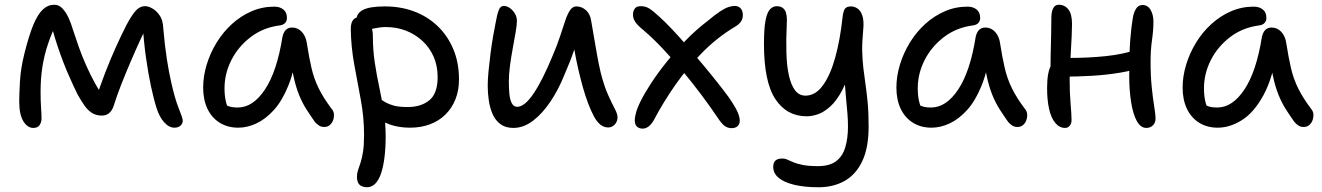

<svg xmlns="http://www.w3.org/2000/svg" viewBox="-20 -528 5571 809"><path d="M120 11Q96 11 78.5 -17Q61 -45 61 -101Q61 -128 64 -183.5Q67 -239 83 -303Q102 -379 120.5 -423.5Q139 -468 160.5 -488Q182 -508 209 -508Q229 -508 244 -491.5Q259 -475 269.5 -451.5Q280 -428 286 -407Q297 -373 311 -333Q325 -293 343 -252.5Q361 -212 381 -176Q401 -140 422 -115L383 -107Q401 -164 423 -221Q445 -278 468.5 -330Q492 -382 513 -423Q536 -466 553 -484Q570 -502 590 -502Q602 -502 614 -496.5Q626 -491 634 -484Q647 -473 656.5 -457Q666 -441 668 -409Q674 -337 683 -279.5Q692 -222 701 -183Q717 -111 733.5 -70.5Q750 -30 750 -20Q750 -7 740.5 1.5Q731 10 715 10Q692 10 671.5 -13Q651 -36 640 -72Q628 -109 616 -165Q604 -221 594.5 -289.5Q585 -358 581 -431L609 -438Q591 -403 570.5 -358.5Q550 -314 529.5 -266Q509 -218 490.5 -171Q472 -124 459 -82Q453 -63 440.5 -52Q428 -41 409 -41Q385 -41 367 -52.5Q349 -64 335 -84.5Q321 -105 307 -130Q300 -144 288 -169.5Q276 -195 262.5 -227Q249 -259 236 -295Q223 -331 212 -366.5Q201 -402 194 -433L223 -441Q199 -392 183 -345Q167 -298 159 -248.5Q151 -199 151 -142Q151 -103 153 -74Q155 -45 155 -30Q155 -13 147 -1Q139 11 120 11Z M984 10Q939 10 905.5 -11Q872 -32 854 -70Q836 -108 836 -159Q836 -207 851 -256Q866 -305 893 -349Q920 -393 957.5 -427Q995 -461 1040 -480.5Q1085 -500 1136 -500Q1159 -500 1174 -488Q1189 -476 1189 -452Q1189 -440 1181.5 -431.5Q1174 -423 1159 -421Q1089 -412 1036.5 -372Q984 -332 955 -275Q926 -218 926 -156Q926 -127 931 -103.5Q936 -80 953 -43L901 -112Q924 -89 939.5 -82Q955 -75 982 -75Q1046 -75 1096.5 -151Q1147 -227 1170 -372Q1174 -391 1184 -401.5Q1194 -412 1211 -412Q1235 -412 1252 -393.5Q1269 -375 1273 -345Q1282 -287 1292.5 -241.5Q1303 -196 1323 -155.5Q1343 -115 1377 -70Q1386 -60 1387 -47Q1388 -34 1383.5 -21.5Q1379 -9 1369.5 -1Q1360 7 1347 7Q1333 7 1324 1Q1315 -5 1307 -14Q1288 -41 1271 -67.5Q1254 -94 1240 -128.5Q1226 -163 1216 -210.5Q1206 -258 1202 -323L1235 -324Q1221 -232 1195 -167.5Q1169 -103 1134 -64.5Q1099 -26 1060.5 -8Q1022 10 984 10Z M1708 10Q1659 10 1621 -4Q1583 -18 1560.5 -39.5Q1538 -61 1538 -86Q1538 -98 1544 -107Q1550 -116 1564 -116Q1574 -116 1583 -110Q1592 -104 1605 -96.5Q1618 -89 1639.5 -83Q1661 -77 1698 -77Q1754 -77 1789 -105.5Q1824 -134 1824 -203Q1824 -251 1807 -289.5Q1790 -328 1759.5 -356Q1729 -384 1690 -399Q1651 -414 1606 -414Q1583 -414 1561 -409Q1539 -404 1523 -404Q1511 -404 1501.5 -409.5Q1492 -415 1487 -425Q1482 -435 1482 -445Q1482 -472 1510 -486.5Q1538 -501 1602 -501Q1668 -501 1724.5 -480Q1781 -459 1823.5 -418.5Q1866 -378 1890 -321Q1914 -264 1914 -193Q1914 -147 1899 -109.5Q1884 -72 1856.5 -45Q1829 -18 1791 -4Q1753 10 1708 10ZM1526 261Q1514 261 1504 256.5Q1494 252 1489 242Q1484 232 1484 217Q1484 202 1488.5 189Q1493 176 1499 158Q1505 140 1509.5 112Q1514 84 1514 40Q1514 -33 1500.5 -106Q1487 -179 1473 -254.5Q1459 -330 1458 -406Q1458 -431 1467.5 -443.5Q1477 -456 1495 -456Q1511 -456 1523.5 -445.5Q1536 -435 1543.5 -417.5Q1551 -400 1551 -379Q1551 -319 1559 -265.5Q1567 -212 1578 -161Q1589 -110 1597 -59Q1605 -8 1605 46Q1605 95 1600 135Q1595 175 1585.5 203Q1576 231 1561 246Q1546 261 1526 261Z M2143 11Q2110 11 2088.5 -5Q2067 -21 2055.5 -47.5Q2044 -74 2039.5 -105.5Q2035 -137 2035 -167Q2035 -193 2038.5 -229Q2042 -265 2047 -304Q2052 -343 2058 -377Q2064 -411 2068 -430Q2074 -465 2081 -484Q2088 -503 2102 -503Q2116 -503 2128.5 -494Q2141 -485 2149.5 -471Q2158 -457 2158 -440Q2158 -424 2153 -394Q2148 -364 2141 -327Q2134 -290 2129 -252.5Q2124 -215 2124 -185Q2124 -160 2126 -135Q2128 -110 2136 -94Q2144 -78 2159 -78Q2191 -78 2229 -135Q2267 -192 2308 -292Q2327 -336 2339.5 -374Q2352 -412 2361.5 -440.5Q2371 -469 2382 -485Q2393 -501 2408 -501Q2431 -501 2449 -485Q2467 -469 2471 -440Q2476 -411 2482.5 -373Q2489 -335 2496 -295.5Q2503 -256 2511 -222Q2526 -164 2542.5 -127.5Q2559 -91 2570.5 -69.5Q2582 -48 2582 -34Q2582 -22 2576.5 -12Q2571 -2 2562 3.5Q2553 9 2542 9Q2508 9 2483 -37Q2458 -83 2436 -160Q2426 -196 2416.5 -237Q2407 -278 2400 -319Q2393 -360 2389 -395H2423Q2413 -359 2398.5 -315.5Q2384 -272 2357 -210Q2333 -150 2299 -99.5Q2265 -49 2225.5 -19Q2186 11 2143 11Z M2688 14Q2676 14 2667 8Q2658 2 2655.5 -11Q2653 -24 2658 -45Q2662 -67 2679.5 -102Q2697 -137 2724.5 -179Q2752 -221 2788.5 -266.5Q2825 -312 2868.5 -357Q2912 -402 2962 -440Q2994 -467 3015 -480.5Q3036 -494 3050 -498.5Q3064 -503 3076 -503Q3091 -503 3100.5 -493Q3110 -483 3110 -464Q3110 -449 3102 -437Q3094 -425 3075 -414Q3003 -371 2940.5 -308Q2878 -245 2826.5 -171.5Q2775 -98 2735 -22Q2724 -3 2712 5.5Q2700 14 2688 14ZM3062 12Q3047 12 3034 3Q3021 -6 3004 -32Q2973 -78 2934.5 -129.5Q2896 -181 2854.5 -230.5Q2813 -280 2773 -322.5Q2733 -365 2698 -395Q2673 -415 2660 -431Q2647 -447 2647 -467Q2647 -476 2650.5 -484.5Q2654 -493 2661 -497.5Q2668 -502 2680 -502Q2700 -502 2716 -492Q2732 -482 2761 -455Q2782 -436 2811.5 -405Q2841 -374 2874.5 -335Q2908 -296 2941 -256.5Q2974 -217 3002.5 -181Q3031 -145 3050 -119Q3079 -77 3088 -55.5Q3097 -34 3097 -20Q3097 -5 3088 3.5Q3079 12 3062 12Z M3429 261Q3369 261 3326 250.5Q3283 240 3260.5 221Q3238 202 3238 175Q3238 140 3275 140Q3288 140 3298.5 145Q3309 150 3323.5 156Q3338 162 3362.5 167Q3387 172 3426 172Q3475 172 3502.5 151.5Q3530 131 3541.5 93Q3553 55 3553 5Q3553 -24 3550.5 -52Q3548 -80 3545 -112Q3542 -144 3539 -186.5Q3536 -229 3535 -287L3569 -258Q3551 -189 3527.5 -145.5Q3504 -102 3477.5 -78.5Q3451 -55 3426 -46.5Q3401 -38 3379 -38Q3295 -38 3247 -110.5Q3199 -183 3199 -343Q3199 -410 3206 -444Q3213 -478 3225.5 -490Q3238 -502 3253 -502Q3276 -502 3287 -485Q3298 -468 3295 -424Q3292 -361 3293.5 -306Q3295 -251 3304 -210.5Q3313 -170 3330 -147.5Q3347 -125 3374 -125Q3416 -125 3447.5 -168.5Q3479 -212 3499.5 -286.5Q3520 -361 3530 -454Q3533 -482 3540.5 -491.5Q3548 -501 3566 -501Q3580 -501 3593.5 -492Q3607 -483 3614 -460.5Q3621 -438 3617 -400Q3612 -349 3613 -311Q3614 -273 3618 -239.5Q3622 -206 3627 -171.5Q3632 -137 3636 -95Q3640 -53 3640 5Q3640 95 3613 151.5Q3586 208 3538.5 234.5Q3491 261 3429 261Z M3905 10Q3860 10 3826.5 -11Q3793 -32 3775 -70Q3757 -108 3757 -159Q3757 -207 3772 -256Q3787 -305 3814 -349Q3841 -393 3878.5 -427Q3916 -461 3961 -480.5Q4006 -500 4057 -500Q4080 -500 4095 -488Q4110 -476 4110 -452Q4110 -440 4102.5 -431.5Q4095 -423 4080 -421Q4010 -412 3957.5 -372Q3905 -332 3876 -275Q3847 -218 3847 -156Q3847 -127 3852 -103.5Q3857 -80 3874 -43L3822 -112Q3845 -89 3860.5 -82Q3876 -75 3903 -75Q3967 -75 4017.5 -151Q4068 -227 4091 -372Q4095 -391 4105 -401.5Q4115 -412 4132 -412Q4156 -412 4173 -393.5Q4190 -375 4194 -345Q4203 -287 4213.5 -241.5Q4224 -196 4244 -155.5Q4264 -115 4298 -70Q4307 -60 4308 -47Q4309 -34 4304.5 -21.5Q4300 -9 4290.5 -1Q4281 7 4268 7Q4254 7 4245 1Q4236 -5 4228 -14Q4209 -41 4192 -67.5Q4175 -94 4161 -128.5Q4147 -163 4137 -210.5Q4127 -258 4123 -323L4156 -324Q4142 -232 4116 -167.5Q4090 -103 4055 -64.5Q4020 -26 3981.5 -8Q3943 10 3905 10Z M4468 11Q4444 11 4426.5 -10Q4409 -31 4400.5 -68.5Q4392 -106 4392 -157Q4392 -192 4396.5 -216Q4401 -240 4409.5 -254.5Q4418 -269 4430 -275Q4440 -281 4455.5 -282.5Q4471 -284 4493 -284Q4566 -284 4639.5 -291.5Q4713 -299 4777 -321L4809 -252Q4761 -232 4701 -222Q4641 -212 4578.5 -208.5Q4516 -205 4458 -205L4406 -214Q4406 -254 4407 -296.5Q4408 -339 4409 -380Q4410 -421 4410 -455Q4410 -478 4417.5 -493Q4425 -508 4441 -508Q4466 -508 4481.5 -488.5Q4497 -469 4497 -427Q4497 -405 4495.5 -374Q4494 -343 4492 -309Q4490 -275 4488.5 -244.5Q4487 -214 4487 -194Q4487 -136 4491 -90.5Q4495 -45 4495 -22Q4495 -8 4487.5 1.5Q4480 11 4468 11ZM4810 11Q4786 11 4770 -18Q4754 -47 4746 -97.5Q4738 -148 4738 -209Q4738 -305 4742.5 -361.5Q4747 -418 4753 -451Q4756 -473 4766 -490Q4776 -507 4794 -507Q4816 -507 4828 -486.5Q4840 -466 4840 -437Q4840 -401 4834 -359Q4828 -317 4828 -268Q4828 -208 4833 -159.5Q4838 -111 4843.5 -78Q4849 -45 4849 -29Q4849 -11 4838 0Q4827 11 4810 11Z M5111 10Q5066 10 5032.5 -11Q4999 -32 4981 -70Q4963 -108 4963 -159Q4963 -207 4978 -256Q4993 -305 5020 -349Q5047 -393 5084.5 -427Q5122 -461 5167 -480.5Q5212 -500 5263 -500Q5286 -500 5301 -488Q5316 -476 5316 -452Q5316 -440 5308.5 -431.5Q5301 -423 5286 -421Q5216 -412 5163.5 -372Q5111 -332 5082 -275Q5053 -218 5053 -156Q5053 -127 5058 -103.5Q5063 -80 5080 -43L5028 -112Q5051 -89 5066.5 -82Q5082 -75 5109 -75Q5173 -75 5223.5 -151Q5274 -227 5297 -372Q5301 -391 5311 -401.5Q5321 -412 5338 -412Q5362 -412 5379 -393.5Q5396 -375 5400 -345Q5409 -287 5419.5 -241.5Q5430 -196 5450 -155.5Q5470 -115 5504 -70Q5513 -60 5514 -47Q5515 -34 5510.5 -21.5Q5506 -9 5496.5 -1Q5487 7 5474 7Q5460 7 5451 1Q5442 -5 5434 -14Q5415 -41 5398 -67.5Q5381 -94 5367 -128.5Q5353 -163 5343 -210.5Q5333 -258 5329 -323L5362 -324Q5344 -201 5304 -127.5Q5264 -54 5213 -22Q5162 10 5111 10Z"/></svg>

Font: Shantell Sans Light
Style: Regular
Weight: 400
Version: Version 1.011;[c5ecc13dd]